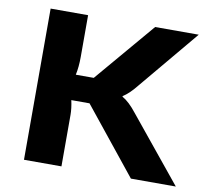

<svg xmlns="http://www.w3.org/2000/svg" viewBox="-77 -777 944 863"><g transform="rotate(10 395.0 -345.0)"><path d="M332 -301H249Q257 -264 257 -235V0H86V-690H257V-500Q257 -453 249 -417H331L563 -690H762L533 -416Q501 -376 473 -359V-356Q504 -339 540 -293L779 0H574Z"/></g></svg>

Font: Exo 2 Expanded
Style: Bold
Weight: 700
Width: 7
Designer: Natanael Gama
Version: Version 1.001;PS 001.001;hotconv 1.0.70;makeotf.lib2.5.58329